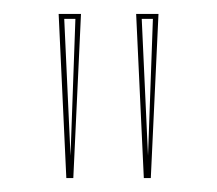

<svg xmlns="http://www.w3.org/2000/svg" viewBox="-20 -728 311 275"><path d="M75 -473 64 -708H96L85 -473ZM81 -505 88 -701H72ZM186 -473 175 -708H207L196 -473ZM192 -505 199 -701H183Z"/></svg>

Font: Kalnia Glaze Thin ExtraLight
Style: Regular
Weight: 250
Version: Version 1.110